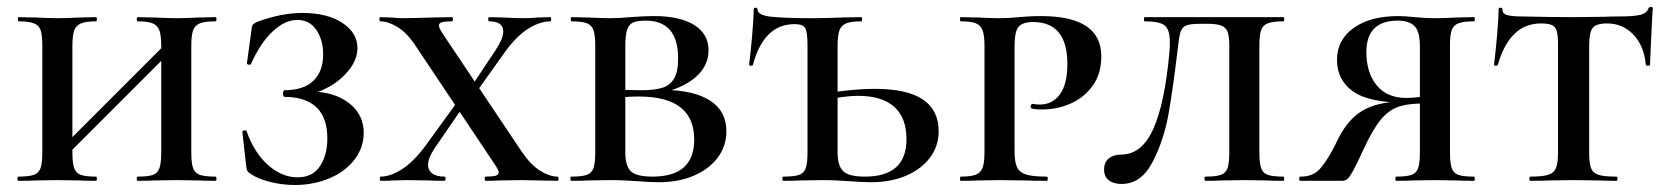

<svg xmlns="http://www.w3.org/2000/svg" viewBox="-20 -517 4767 549"><path d="M374 -456Q371 -456 371 -462Q371 -468 374 -468L420 -467Q460 -465 485 -465Q509 -465 549 -467L596 -468Q599 -468 599 -462Q599 -456 596 -456Q566 -456 552 -450.5Q538 -445 532.5 -431Q527 -417 527 -387V-81Q527 -51 532 -36.5Q537 -22 551.5 -17Q566 -12 596 -12Q599 -12 599 -6Q599 0 596 0Q566 0 549 -1L485 -2L421 -1Q404 0 374 0Q371 0 371 -6Q371 -12 374 -12Q404 -12 417.5 -17Q431 -22 436 -36.5Q441 -51 441 -81V-385Q441 -415 436 -429.5Q431 -444 417 -450Q403 -456 374 -456ZM133 -71 480 -418 498 -400 151 -53ZM33 -456Q31 -456 31 -462Q31 -468 33 -468L81 -467Q121 -465 143 -465Q169 -465 209 -467L255 -468Q257 -468 257 -462Q257 -456 255 -456Q226 -456 211.5 -450Q197 -444 192 -429.5Q187 -415 187 -385V-81Q187 -51 192 -36.5Q197 -22 211 -17Q225 -12 255 -12Q257 -12 257 -6Q257 0 255 0Q225 0 208 -1L143 -2L81 -1Q63 0 32 0Q30 0 30 -6Q30 -12 32 -12Q62 -12 76.5 -17Q91 -22 96 -36.5Q101 -51 101 -81V-387Q101 -417 96 -431Q91 -445 76.5 -450.5Q62 -456 33 -456Z M916 -121Q916 -181 884.5 -210.5Q853 -240 793 -240Q792 -240 790.5 -243Q789 -246 789 -250Q789 -253 790.5 -256Q792 -259 793 -259Q848 -259 876 -286Q904 -313 904 -361Q904 -403 884.5 -431.5Q865 -460 830 -460Q795 -460 760 -427.5Q725 -395 698 -335Q697 -331 691.5 -332Q686 -333 686 -336L699 -431Q700 -443 703 -446.5Q706 -450 714 -454Q784 -480 844 -480Q916 -480 959 -451.5Q1002 -423 1002 -380Q1002 -347 978 -317Q954 -287 919.5 -268Q885 -249 855 -247L869 -255Q935 -255 977.5 -222.5Q1020 -190 1020 -137Q1020 -95 993.5 -60.5Q967 -26 921.5 -7Q876 12 823 12Q788 12 753.5 3.5Q719 -5 698 -19Q690 -24 687.5 -28Q685 -32 684 -42L673 -140Q673 -143 678.5 -144Q684 -145 685 -142Q707 -80 746.5 -45Q786 -10 831 -10Q874 -10 895 -42Q916 -74 916 -121Z M1204 -45Q1204 -30 1216 -21Q1228 -12 1251 -12Q1254 -12 1254 -6Q1254 0 1251 0Q1223 0 1207 -1L1143 -2L1104 -1Q1093 0 1068 0Q1066 0 1066 -6Q1066 -12 1068 -12Q1096 -12 1128.5 -32.5Q1161 -53 1195 -98L1298 -240L1318 -232L1222 -92Q1204 -65 1204 -45ZM1419 -427Q1419 -456 1379 -456Q1376 -456 1376 -462Q1376 -468 1379 -468L1419 -467Q1453 -465 1479 -465Q1496 -465 1518 -467L1554 -468Q1556 -468 1556 -462Q1556 -456 1554 -456Q1525 -456 1492 -436Q1459 -416 1425 -370L1329 -235L1311 -244L1398 -375Q1419 -407 1419 -427ZM1574 0 1470 -2 1407 -1Q1393 0 1369 0Q1366 0 1366 -6Q1366 -12 1369 -12Q1388 -12 1397 -14.5Q1406 -17 1406 -24Q1406 -31 1392 -51L1169 -385Q1144 -423 1117 -439.5Q1090 -456 1067 -456Q1065 -456 1065 -462Q1065 -468 1067 -468L1098 -467Q1120 -465 1129 -465Q1156 -465 1216 -467L1272 -468Q1275 -468 1275 -462Q1275 -456 1272 -456Q1253 -456 1244 -453.5Q1235 -451 1235 -444Q1235 -436 1249 -416L1472 -83Q1498 -45 1525 -28.5Q1552 -12 1574 -12Q1577 -12 1577 -6Q1577 0 1574 0Z M2057 -142Q2057 -99 2032 -66Q2007 -33 1963.5 -14.5Q1920 4 1864 4Q1837 4 1801 1Q1787 0 1767 -1Q1747 -2 1723 -2L1662 -1Q1644 0 1613 0Q1611 0 1611 -6Q1611 -12 1613 -12Q1644 -12 1658 -17Q1672 -22 1677 -36.5Q1682 -51 1682 -81V-387Q1682 -417 1677 -431Q1672 -445 1658 -450.5Q1644 -456 1614 -456Q1612 -456 1612 -462Q1612 -468 1614 -468L1662 -467Q1702 -465 1723 -465Q1752 -465 1783 -468Q1794 -469 1814.5 -470Q1835 -471 1851 -471Q1924 -471 1965 -445.5Q2006 -420 2006 -373Q2006 -328 1968 -295.5Q1930 -263 1861 -249L1878 -260Q1965 -259 2011 -229Q2057 -199 2057 -142ZM1768 -385V-256L1732 -262Q1763 -259 1814 -259Q1852 -259 1874 -266Q1896 -273 1907.5 -292.5Q1919 -312 1919 -350Q1919 -458 1826 -458Q1802 -458 1790 -452.5Q1778 -447 1773 -431.5Q1768 -416 1768 -385ZM1965 -118Q1965 -241 1807 -241Q1762 -241 1732 -235L1768 -247V-81Q1768 -43 1783.5 -27.5Q1799 -12 1846 -12Q1965 -12 1965 -118Z M2252 -448Q2164 -448 2133 -332Q2132 -329 2127 -329Q2122 -329 2122 -332Q2126 -363 2130.5 -413Q2135 -463 2135 -490Q2135 -495 2140.5 -495Q2146 -495 2146 -490Q2146 -474 2182.5 -469.5Q2219 -465 2307 -465Q2339 -465 2389 -467L2443 -468Q2445 -468 2445 -462Q2445 -456 2443 -456Q2413 -456 2399 -450Q2385 -444 2380 -429.5Q2375 -415 2375 -385V-81Q2375 -43 2391 -27.5Q2407 -12 2453 -12Q2572 -12 2572 -119Q2572 -180 2537 -211.5Q2502 -243 2433 -243Q2395 -243 2335 -230L2332 -249Q2421 -263 2480 -263Q2574 -263 2619 -232.5Q2664 -202 2664 -142Q2664 -99 2639 -66Q2614 -33 2570.5 -14.5Q2527 4 2471 4Q2445 4 2407 1Q2394 0 2374 -1Q2354 -2 2330 -2L2267 -1Q2250 0 2220 0Q2217 0 2217 -6Q2217 -12 2220 -12Q2251 -12 2265 -17Q2279 -22 2284 -36.5Q2289 -51 2289 -81V-387Q2289 -425 2282.5 -436.5Q2276 -448 2252 -448Z M2973 -12Q2976 -12 2976 -6Q2976 0 2973 0Q2936 0 2915 -1L2838 -2L2776 -1Q2758 0 2727 0Q2725 0 2725 -6Q2725 -12 2727 -12Q2756 -12 2770 -17.5Q2784 -23 2789.5 -37Q2795 -51 2795 -81V-387Q2795 -416 2789.5 -430.5Q2784 -445 2770 -450.5Q2756 -456 2727 -456Q2725 -456 2725 -462Q2725 -468 2727 -468L2775 -467Q2815 -465 2837 -465Q2864 -465 2894 -468Q2905 -469 2920.5 -470Q2936 -471 2957 -471Q3129 -471 3129 -356Q3129 -306 3104.5 -272Q3080 -238 3041.5 -221Q3003 -204 2960 -204Q2938 -204 2930 -207Q2927 -207 2927 -213Q2927 -215 2928.5 -217.5Q2930 -220 2933 -220Q2945 -218 2953 -218Q2989 -218 3010.5 -247Q3032 -276 3032 -334Q3032 -454 2934 -454Q2905 -454 2893 -441Q2881 -428 2881 -385V-85Q2881 -54 2888 -39Q2895 -24 2914 -18Q2933 -12 2973 -12Z M3349 -389Q3335 -269 3321.5 -192.5Q3308 -116 3275.5 -53.5Q3243 9 3187 9Q3164 9 3150.5 -1.5Q3137 -12 3137 -32Q3137 -53 3150.5 -64Q3164 -75 3186 -75Q3245 -75 3278 -149Q3311 -223 3324 -370Q3325 -380 3325 -396Q3325 -433 3310 -444.5Q3295 -456 3253 -456Q3251 -456 3251 -462Q3251 -468 3253 -468H3650Q3652 -468 3652 -462Q3652 -456 3650 -456Q3620 -456 3605.5 -450.5Q3591 -445 3586 -431Q3581 -417 3581 -387V-81Q3581 -51 3586 -36.5Q3591 -22 3605 -17Q3619 -12 3650 -12Q3652 -12 3652 -6Q3652 0 3650 0Q3620 0 3602 -1L3539 -2L3472 -1Q3456 0 3427 0Q3424 0 3424 -6Q3424 -12 3427 -12Q3457 -12 3471 -17Q3485 -22 3490 -36.5Q3495 -51 3495 -81V-385Q3495 -412 3490.5 -425Q3486 -438 3473 -443.5Q3460 -449 3434 -449H3415Q3386 -449 3374 -445Q3362 -441 3357 -429Q3352 -417 3349 -389Z M3697 -12Q3734 -11 3755 -35Q3776 -59 3799 -105Q3829 -172 3874 -199.5Q3919 -227 3996 -227L4003 -223Q3895 -223 3849 -255.5Q3803 -288 3803 -346Q3803 -403 3850.5 -437Q3898 -471 3978 -471Q3998 -471 4025 -468Q4037 -467 4052 -466Q4067 -465 4084 -465Q4108 -465 4146 -467L4195 -468Q4197 -468 4197 -462Q4197 -456 4195 -456Q4165 -456 4150.5 -450.5Q4136 -445 4131 -431Q4126 -417 4126 -387V-81Q4126 -51 4131 -36.5Q4136 -22 4150 -17Q4164 -12 4195 -12Q4197 -12 4197 -6Q4197 0 4195 0Q4164 0 4146 -1L4084 -2L4018 -1Q4002 0 3972 0Q3970 0 3970 -6Q3970 -12 3972 -12Q4002 -12 4016 -17Q4030 -22 4035 -36.5Q4040 -51 4040 -81V-385Q4040 -427 4024.5 -442.5Q4009 -458 3977 -458Q3887 -458 3887 -368Q3887 -309 3916.5 -273Q3946 -237 4001 -237Q4016 -237 4033.5 -239Q4051 -241 4061 -244L4059 -221Q4009 -222 3979.5 -212Q3950 -202 3927 -173.5Q3904 -145 3878 -88Q3859 -47 3849.5 -29.5Q3840 -12 3833.5 -6Q3827 0 3818 0H3697Q3695 0 3695 -6Q3695 -12 3697 -12Z M4263 -332Q4262 -329 4257 -329Q4252 -329 4252 -332Q4256 -363 4260.5 -413.5Q4265 -464 4265 -490Q4265 -495 4270.5 -495Q4276 -495 4276 -490Q4276 -477 4291 -473.5Q4306 -470 4329 -470Q4415 -468 4480 -468L4567 -469Q4584 -470 4613 -470Q4651 -470 4670 -474.5Q4689 -479 4694 -494Q4695 -497 4700.5 -497Q4706 -497 4706 -494Q4706 -488 4704 -464Q4703 -439 4701 -401.5Q4699 -364 4698 -332Q4698 -329 4692 -329Q4686 -329 4686 -332Q4681 -386 4650.5 -418Q4620 -450 4575 -450Q4544 -450 4534 -437Q4524 -424 4524 -387V-81Q4524 -50 4529.5 -36Q4535 -22 4551 -17Q4567 -12 4602 -12Q4605 -12 4605 -6Q4605 0 4602 0Q4570 0 4551 -1L4478 -2L4408 -1Q4389 0 4355 0Q4353 0 4353 -6Q4353 -12 4355 -12Q4390 -12 4406.5 -17Q4423 -22 4429 -36.5Q4435 -51 4435 -81V-389Q4435 -416 4431.5 -428Q4428 -440 4418 -445Q4408 -450 4386 -450Q4297 -450 4263 -332Z"/></svg>

Font: Cormorant SC SemiBold
Style: Regular
Weight: 600
Designer: Christian Thalmann (Catharsis Fonts)
Foundry: Catharsis Fonts
Version: Version 4.000